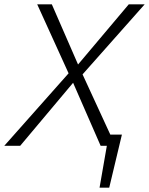

<svg xmlns="http://www.w3.org/2000/svg" viewBox="-27 -678 693 893"><path d="M436 195 479 -52H540L481 195ZM-7 0 292 -337 146 -658H214L336 -378L572 -658H646L357 -332L510 0H441L313 -293L67 0Z"/></svg>

Font: Ysabeau Office Light
Style: Italic
Weight: 300
Italic angle: -12°
Designer: Christian Thalmann (Catharsis Fonts)
Version: Version 2.001;gftools[0.9.30]; featfreeze: tnum,lnum,ss02